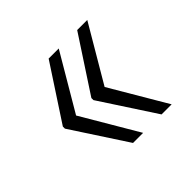

<svg xmlns="http://www.w3.org/2000/svg" viewBox="-103 -567 611 611"><g transform="rotate(-45 202.0 -262.0)"><path d="M113.3 -262.2 225.1 -72.3H179.7L58.6 -257.8V-267.1L179.7 -452.1H225.1ZM241.7 -262.2 353.5 -72.3H308.1L187 -257.8V-267.1L308.1 -452.1H353.5Z"/></g></svg>

Font: MAUL Condensed Light
Style: Light
Weight: 300
Designer: MAUL
Version: Version 2.137; 2017; ttfautohint (v1.8.3)